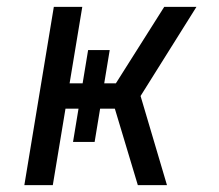

<svg xmlns="http://www.w3.org/2000/svg" viewBox="-20 -540 640 560"><path d="M382 0 315 -223H272L256 -126H193L209 -223H171L134 0H51L137 -520H220L183 -297H221L237 -394H300L284 -297H318L459 -520H553L390 -260L467 0Z"/></svg>

Font: Iosevka Extended Oblique
Style: Regular
Weight: 400
Width: 7
Italic angle: -9°
Monospace: yes
Designer: Belleve Invis
Foundry: Belleve Invis
Version: Version 32.0.1; ttfautohint (v1.8.4)